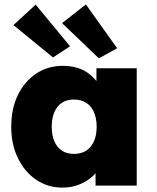

<svg xmlns="http://www.w3.org/2000/svg" viewBox="-20 -843 711 872"><path d="M31 -267Q31 -349 61 -411Q91 -473 144 -508.5Q197 -544 266 -544Q303 -544 334 -534Q365 -524 388 -505Q411 -486 428 -462Q445 -438 456 -410L418 -412V-533H601V0H414V-130L455 -128Q446 -99 428.5 -74Q411 -49 386 -30.5Q361 -12 330.5 -1.5Q300 9 263 9Q197 9 144.5 -26.5Q92 -62 61.5 -124.5Q31 -187 31 -267ZM419 -267Q419 -306 406.5 -334Q394 -362 371 -376.5Q348 -391 316 -391Q284 -391 261.5 -376.5Q239 -362 227 -334Q215 -306 215 -267Q215 -229 227 -201Q239 -173 261.5 -158.5Q284 -144 316 -144Q348 -144 371 -158.5Q394 -173 406.5 -201Q419 -229 419 -267ZM429 -578 262 -738 370 -823 512 -624ZM142 -822 298 -633 221 -582 41 -729Z"/></svg>

Font: Mach ExtraBold
Style: Regular
Weight: 800
Version: Version 1.002